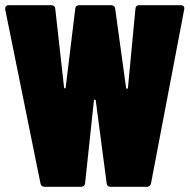

<svg xmlns="http://www.w3.org/2000/svg" viewBox="-21 -720 733 740"><path d="M501 -686 472 -381C472 -377 465 -377 465 -381L423 -686C422 -696 416 -700 407 -700H285C276 -700 270 -696 269 -686L232 -382C232 -378 226 -379 226 -382L192 -686C191 -696 185 -700 176 -700H13C4 -700 -1 -696 -1 -688C-1 -687 -1 -685 -1 -684L135 -13C137 -4 143 0 152 0H291C300 0 306 -4 307 -14L341 -333C341 -337 348 -337 348 -333L390 -14C391 -4 397 0 406 0H544C553 0 559 -4 561 -13L689 -684C691 -695 685 -700 675 -700H516C507 -700 502 -696 501 -686Z"/></svg>

Font: Barlow Condensed Black
Style: Regular
Weight: 900
Width: 3
Designer: Jeremy Tribby
Foundry: Tribby Type
Version: Version 1.422;hotconv 1.0.109;makeotfexe 2.5.65596